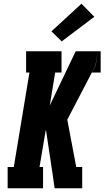

<svg xmlns="http://www.w3.org/2000/svg" viewBox="-20 -1010 560 1030"><path d="M21 0V-114H54L138 -621H120V-735H310V-621H276L247 -444L386 -735H505L492 -658L341 -368L396 -77L384 0H273L262 -77L227 -310H225L192 -114H211V0ZM473 -621 493 -658 505 -735H520V-621ZM384 0 396 -77 389 -114H421V0ZM311 -788 256 -842 417 -990 486 -920Z"/></svg>

Font: Iosevka Slab Heavy Oblique
Style: Regular
Weight: 900
Italic angle: -9°
Monospace: yes
Designer: Belleve Invis
Foundry: Belleve Invis
Version: Version 11.1.1; ttfautohint (v1.8.3)